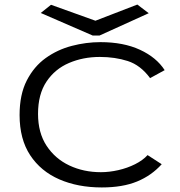

<svg xmlns="http://www.w3.org/2000/svg" viewBox="-20 -813 790 843"><path d="M427 10Q322 10 240.5 -25.5Q159 -61 112.5 -131.5Q66 -202 66 -308Q66 -398 97.5 -459.5Q129 -521 180.5 -558Q232 -595 295 -611.5Q358 -628 421 -628Q522 -628 594.5 -594.5Q667 -561 703 -505L639 -470Q597 -527 541 -545Q485 -563 418 -563Q345 -563 283 -536.5Q221 -510 184 -454.5Q147 -399 147 -313Q147 -230 184.5 -173Q222 -116 284.5 -86.5Q347 -57 423 -57Q460 -57 499.5 -66Q539 -75 573 -92Q607 -109 628 -132L690 -92Q645 -42 581.5 -16Q518 10 427 10ZM583 -793 633 -755 417 -657H387L159 -756L204 -792L399 -722Z"/></svg>

Font: Inconsolata ExtraExpanded Thin
Style: Regular
Weight: 100
Width: 8
Monospace: yes
Designer: Raph Levien, Cyreal, Brenton Simpson
Foundry: Raph Levien, Cyreal, Google
Version: Version 3.100; ttfautohint (v1.8.4.7-5d5b)